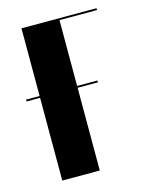

<svg xmlns="http://www.w3.org/2000/svg" viewBox="-93 -549 460 603"><g transform="rotate(-15 137.5 -247.5)"><path d="M35 -495H279V-489H157V0H35ZM-9 -275H223V-269H-9Z"/></g></svg>

Font: Moniqa Black Display
Style: Regular
Weight: 900
Designer: Rajesh Rajput
Foundry: Rajesh Rajput
Version: Version 1.000